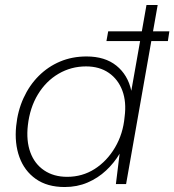

<svg xmlns="http://www.w3.org/2000/svg" viewBox="-20 -740 701 772"><path d="M408 -575 415 -614H661L655 -575ZM240 12Q170 12 124 -20.5Q78 -53 58 -108.5Q38 -164 45 -233Q51 -294 74.5 -345.5Q98 -397 135.5 -434.5Q173 -472 221.5 -492.5Q270 -513 328 -513Q402 -513 448 -476Q494 -439 508 -375L569 -720H614L487 0H446L461 -122Q439 -85 406.5 -54.5Q374 -24 332 -6Q290 12 240 12ZM250 -29Q311 -29 360.5 -60.5Q410 -92 442.5 -147Q475 -202 481 -270Q489 -330 472 -375.5Q455 -421 417.5 -447Q380 -473 326 -473Q266 -473 215.5 -443.5Q165 -414 132.5 -360.5Q100 -307 92 -236Q85 -174 102 -127.5Q119 -81 157.5 -55Q196 -29 250 -29Z"/></svg>

Font: DM Sans 17pt ExtraLight
Style: Italic
Weight: 250
Italic angle: -10°
Version: Version 4.004;gftools[0.9.30]